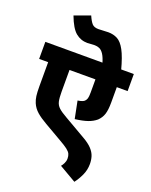

<svg xmlns="http://www.w3.org/2000/svg" viewBox="-194 -998 1026 1301"><g transform="rotate(20 319.0 -347.0)"><path d="M638 -499H560V-388Q560 -334 550 -303.5Q540 -273 516 -250Q491 -229 456.5 -217Q422 -205 366 -198L341 -323Q361 -326 372.5 -330.5Q384 -335 389 -340Q398 -349 402 -361.5Q406 -374 406 -405V-499H219V-342Q219 -298 224.5 -273Q230 -248 249.5 -230Q269 -212 310 -189L462 -101Q506 -76 528.5 -51.5Q551 -27 559 -1.5Q567 24 567 53Q567 96 549.5 134Q532 172 509 202L387 131Q396 121 404 104.5Q412 88 412 70Q412 51 405.5 37Q399 23 379.5 8Q360 -7 321 -29L195 -102Q151 -127 123 -151.5Q95 -176 81 -209Q72 -230 68.5 -255.5Q65 -281 65 -327V-499H0V-622H638ZM414 -615Q402 -657 388 -678.5Q374 -700 357.5 -707.5Q341 -715 323 -715Q307 -715 294.5 -713.5Q282 -712 270 -712Q222 -712 185.5 -742Q149 -772 118 -855L231 -896Q247 -859 262 -842.5Q277 -826 308 -826Q328 -826 344 -827.5Q360 -829 379 -829Q416 -829 445.5 -813.5Q475 -798 500 -752Q525 -706 549 -615Z"/></g></svg>

Font: Noto Sans ExtraBold
Style: Regular
Weight: 800
Designer: Monotype Design Team
Foundry: Monotype Imaging Inc.
Version: Version 2.007